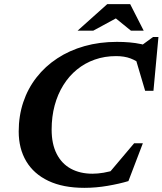

<svg xmlns="http://www.w3.org/2000/svg" viewBox="-20 -891 782 924"><path d="M538.5 -75 490 -41 625.5 -201.5H667.5L598 -19.5Q555 -6.5 498.5 3.2Q442 13 386 13Q283.5 13 213 -20.5Q142.5 -54 106.2 -115Q70 -176 70 -258Q70 -333.5 92 -399.2Q114 -465 155.8 -518.5Q197.5 -572 255.8 -610.2Q314 -648.5 386.5 -669Q459 -689.5 542.5 -689.5Q574.5 -689.5 603.5 -687Q632.5 -684.5 660.5 -678.5Q688.5 -672.5 716.5 -662L641.5 -658L716.5 -713H742.5L718.5 -454H678.5L625 -634.5L667 -575.5Q638 -598.5 608.2 -609.8Q578.5 -621 538.5 -621Q483.5 -621 436 -604.2Q388.5 -587.5 350.2 -556.2Q312 -525 284.8 -481.2Q257.5 -437.5 243 -383.5Q228.5 -329.5 228.5 -267.5Q228.5 -198 252.8 -150.5Q277 -103 321.2 -79Q365.5 -55 425 -55Q450 -55 478.5 -59.8Q507 -64.5 538.5 -75ZM353.5 -743.5 496 -871H606.5L671.5 -743.5H610L527.5 -810.5H552.5L429 -743.5Z"/></svg>

Font: Newsreader 16pt 16pt
Style: Bold Italic
Weight: 700
Italic angle: -17°
Version: Version 1.003